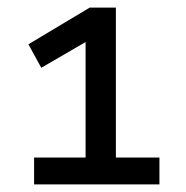

<svg xmlns="http://www.w3.org/2000/svg" viewBox="-20 -725 490 507"><path d="M70 -238V-309H206V-629L237 -632L89 -546L55 -608L217 -705H286V-309H401V-238Z"/></svg>

Font: Nunito Sans 7pt SemiCondensed SemiBold
Style: Regular
Weight: 600
Width: 4
Designer: Vernon Adams
Foundry: Vernon Adams
Version: Version 3.101;gftools[0.9.27]